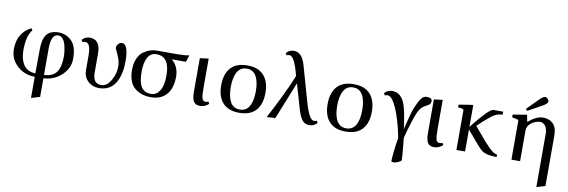

<svg xmlns="http://www.w3.org/2000/svg" viewBox="-64 -1274 6070 2052"><g transform="rotate(10 2971.0 -247.5)"><path d="M202 -472Q143 -406 143 -246Q143 -151 182.5 -90Q222 -29 312 -24Q312 -109 314 -291Q315 -400 355 -449.5Q395 -499 482 -499Q566 -499 624.5 -440Q683 -381 683 -251V-248Q683 -146 602.5 -70Q522 6 406 12V214L312 242V12Q201 12 121 -60Q41 -132 41 -241Q41 -419 187 -492ZM581 -251Q581 -280 577 -312.5Q573 -345 563 -382Q553 -419 532.5 -443Q512 -467 483 -467Q406 -467 406 -309V-24Q504 -29 542.5 -87.5Q581 -146 581 -251Z M750 -441 737 -463Q769 -502 822 -502Q935 -502 935 -348V-144Q935 -24 1024 -24Q1087 -24 1129.5 -97.5Q1172 -171 1172 -249Q1172 -294 1156.5 -336.5Q1141 -379 1126 -407.5Q1111 -436 1111 -446V-447Q1112 -467 1129.5 -486.5Q1147 -506 1167 -506Q1239 -506 1239 -317Q1239 -167 1181 -77.5Q1123 12 1009 12Q935 12 887 -34.5Q839 -81 839 -152V-313Q839 -448 781 -448Q761 -448 750 -441Z M1323 -239Q1323 -310 1345 -362Q1367 -414 1403 -440Q1439 -466 1474.5 -478Q1510 -490 1547 -490H1775Q1858 -490 1900 -501L1876 -426H1722Q1800 -361 1800 -248Q1799 -123 1739 -55.5Q1679 12 1569 12Q1519 12 1476.5 -1.5Q1434 -15 1398.5 -43Q1363 -71 1343 -121Q1323 -171 1323 -239ZM1427 -239Q1428 -123 1462 -73Q1496 -23 1565 -23Q1613 -23 1643 -56.5Q1673 -90 1684.5 -137.5Q1696 -185 1696 -248Q1696 -451 1553 -451Q1488 -451 1457.5 -393.5Q1427 -336 1427 -239Z M2015 -124V-490L2109 -502V-186Q2109 -104 2117.5 -73Q2126 -42 2155 -42Q2175 -42 2186 -49L2199 -27Q2189 -15 2162 -1.5Q2135 12 2105 12Q2054 12 2034.5 -21Q2015 -54 2015 -124Z M2350.5 -55Q2290 -122 2290 -245Q2290 -368 2350.5 -435Q2411 -502 2530 -502Q2649 -502 2709.5 -435Q2770 -368 2770 -245Q2770 -122 2709.5 -55Q2649 12 2530 12Q2411 12 2350.5 -55ZM2428 -409Q2394 -351 2394 -245Q2394 -139 2428 -81Q2462 -23 2530 -23Q2598 -23 2632 -81Q2666 -139 2666 -245Q2666 -351 2632 -409Q2598 -467 2530 -467Q2462 -467 2428 -409Z M3120 -606 3227 -229Q3280 -42 3331 -42Q3351 -42 3362 -49L3375 -27Q3342 12 3290 12Q3241 12 3213 -24.5Q3185 -61 3166 -124L3084 -405L2921 0L2828 6Q2980 -280 3058 -473Q3060 -477 3060 -484L3059 -488Q3008 -688 2954 -688Q2934 -688 2923 -681L2910 -703Q2942 -742 2995 -742Q3082 -742 3120 -606Z M3505.5 -55Q3445 -122 3445 -245Q3445 -368 3505.5 -435Q3566 -502 3685 -502Q3804 -502 3864.5 -435Q3925 -368 3925 -245Q3925 -122 3864.5 -55Q3804 12 3685 12Q3566 12 3505.5 -55ZM3583 -409Q3549 -351 3549 -245Q3549 -139 3583 -81Q3617 -23 3685 -23Q3753 -23 3787 -81Q3821 -139 3821 -245Q3821 -351 3787 -409Q3753 -467 3685 -467Q3617 -467 3583 -409Z M4031 -441 4018 -463Q4051 -502 4103 -502Q4203 -502 4245 -377Q4271 -299 4294 -122Q4305 -170 4311.5 -196Q4318 -222 4332.5 -276Q4347 -330 4360.5 -362.5Q4374 -395 4392 -431.5Q4410 -468 4431 -486Q4452 -504 4475 -504Q4534 -504 4534 -469Q4534 -441 4517.5 -429Q4501 -417 4470.5 -400.5Q4440 -384 4419 -352Q4396 -319 4361.5 -211.5Q4327 -104 4310 -30Q4330 161 4330 207Q4330 218 4300.5 232.5Q4271 247 4248 247Q4222 247 4222 238Q4222 201 4231 121Q4240 41 4251 -14Q4229 -144 4185 -268Q4120 -448 4062 -448Q4042 -448 4031 -441Z M4555 -124V-490L4649 -502V-186Q4649 -104 4657.5 -73Q4666 -42 4695 -42Q4715 -42 4726 -49L4739 -27Q4729 -15 4702 -1.5Q4675 12 4645 12Q4594 12 4574.5 -21Q4555 -54 4555 -124Z M4980 -239V0H4886V-429Q4886 -444 4862 -447L4825 -452V-481Q4947 -502 4980 -505V-266L4996 -287Q5150 -481 5199 -490H5307V-457Q5241 -456 5188 -413Q5108 -348 5050 -291Q5071 -267 5114.5 -214.5Q5158 -162 5178 -140Q5198 -118 5228 -87Q5258 -56 5280 -43Q5302 -30 5322 -27V0Q5260 -1 5223.5 -9.5Q5187 -18 5163 -35Q5139 -52 5108 -88Z M5564 -502 5579 -427Q5668 -502 5739 -502Q5802 -502 5842 -467Q5890 -425 5890 -333V214L5796 242V-333Q5796 -388 5773.5 -419.5Q5751 -451 5716 -451Q5670 -451 5623.5 -417.5Q5577 -384 5577 -338V0H5483V-418Q5483 -427 5479 -430.5Q5475 -434 5461 -437L5412 -448V-477ZM5542 -562 5661 -682Q5701 -723 5725 -723Q5737 -723 5750.5 -708.5Q5764 -694 5764 -680Q5764 -656 5708 -626L5557 -542Z"/></g></svg>

Font: Linguistics Pro
Style: Regular
Weight: 400
Designer: Stefan Peev, Context Ltd
Foundry: Stefan Peev, Context Ltd
Version: Version 001.000